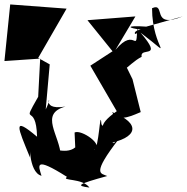

<svg xmlns="http://www.w3.org/2000/svg" viewBox="-32 -772 843 865"><path d="M307 -108C260 -68 176 -126 242 -69C238 -163 143 -259 263 -292C132 -270 221 -377 174 -279L192 -482L140 -511L268 -733L14 -752L-12 -497L149 -508L140 -336C59 -193 131 -320 135 -156C21 -252 48 -198 103 -63C105 -156 92 4 155 20C141 -26 120 -70 270 25C241 44 339 29 371 73C308 65 317 58 451 21C423 8 377 17 505 -148C440 -95 521 -145 446 -124C591 -149 606 -216 473 -267C500 -213 581 -260 602 -267L565 -415L516 -515C492 -395 541 -483 606 -516C597 -564 708 -500 601 -625C768 -499 653 -547 653 -735C718 -764 645 -639 791 -698L627 -652C530 -659 544 -645 602 -639C546 -628 597 -593 586 -655C583 -512 581 -659 488 -547L578 -698L362 -681L475 -541L375 -476L494 -271C393 -201 451 -185 425 -212C419 -295 414 -93 391 -97C441 -117 334 -191 304 -175Z"/></svg>

Font: Asimov Silicon
Style: Regular
Weight: 400
Designer: Google
Version: Version 2.000980; 2014